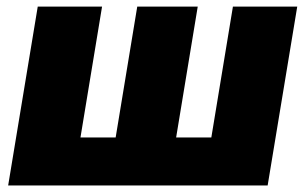

<svg xmlns="http://www.w3.org/2000/svg" viewBox="-20 -566 932 586"><path d="M95.2 -545.9H291.5L225.6 -146.5H333L398.9 -545.9H583.5L517.6 -146.5H625L690.9 -545.9H887.2L796.9 0H4.9Z"/></svg>

Font: Inter Black
Style: Italic
Weight: 900
Italic angle: -9.39999°
Designer: Rasmus Andersson
Foundry: rsms
Version: Version 4.000;git-a52131595